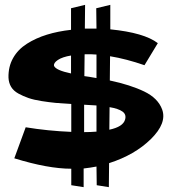

<svg xmlns="http://www.w3.org/2000/svg" viewBox="-20 -715 708 792"><path d="M496 -222Q502 -243 485 -255Q468 -267 432 -273L431 -180Q488 -192 496 -222ZM327 -170Q354 -170 378 -172V-280Q358 -281 327 -283ZM203 -443Q211 -425 273 -412V-486Q237 -480 218.5 -467.5Q200 -455 203 -443ZM378 -490Q353 -492 329 -491L328 -401Q330 -401 349 -398Q368 -395 378 -393ZM649 -263Q669 -207 602.5 -141.5Q536 -76 430 -42L429 57L379 49L378 -28Q352 -23 325 -20V57L274 49V-19Q178 -19 39 -62L86 -190Q177 -175 274 -171V-286Q237 -288 210.5 -290.5Q184 -293 152 -298Q120 -303 98 -310.5Q76 -318 56 -329Q36 -340 26 -356.5Q16 -373 15 -395Q14 -440 34 -475.5Q54 -511 91 -534.5Q128 -558 173.5 -572Q219 -586 273 -592V-681L331 -695L330 -597Q354 -597 378 -597L377 -681L435 -695V-594Q575 -580 631 -537L576 -446Q501 -472 434 -483L433 -383Q518 -365 575 -337.5Q632 -310 649 -263Z"/></svg>

Font: LONDON PRESLEY
Style: Regular
Weight: 400
Version: Version 001.000